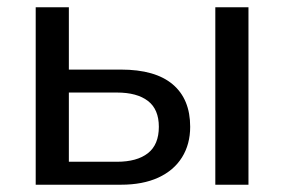

<svg xmlns="http://www.w3.org/2000/svg" viewBox="-20 -507 780 527"><path d="M78 0V-487H169V-316H312Q406 -316 454 -275.5Q502 -235 502 -159Q502 -111 479.5 -75Q457 -39 414.5 -19.5Q372 0 312 0ZM169 -63H301Q356 -63 386 -86.5Q416 -110 416 -159Q416 -207 386 -230Q356 -253 301 -253H169ZM571 0V-487H662V0Z"/></svg>

Font: Nunito Sans 12pt Medium
Style: Regular
Weight: 500
Designer: Vernon Adams
Foundry: Vernon Adams
Version: Version 3.101;gftools[0.9.27]